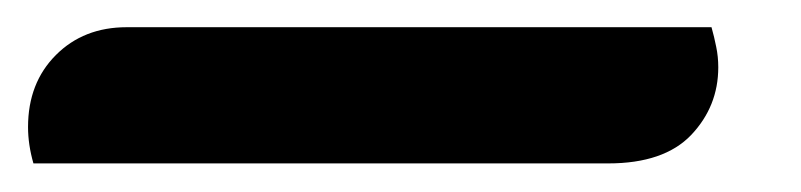

<svg xmlns="http://www.w3.org/2000/svg" viewBox="-60 21 580 139"><path d="M-35.8 139.3Q-39.7 125.7 -39.7 113Q-39.7 81 -19.5 60.8Q0.6 40.7 31.7 40.7H455.1Q457.1 47.8 458.5 54.9Q460 62 460 69.7Q460 98 440.4 118.7Q420.7 139.3 380.3 139.3Z"/></svg>

Font: Sansita Swashed Light
Style: Regular
Weight: 300
Designer: Pablo Cosgaya
Foundry: Omnibus-Type
Version: Version 1.003